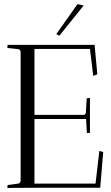

<svg xmlns="http://www.w3.org/2000/svg" viewBox="-20 -920 546 941"><path d="M81.1 -33.2V-666Q79.1 -677.7 68.8 -679.2L16.1 -685.1Q16.1 -688 16.6 -692.9Q17.1 -697.8 17.1 -700.2H444.8L443.8 -696.8L457 -556.2L437 -547.9L420.9 -680.2H148.9V-356.9H388.2Q392.6 -356 396.7 -359.6Q400.9 -363.3 400.9 -369.1L404.8 -438Q407.2 -438 412.8 -439Q418.5 -439.9 420.9 -439.9V-269Q419.9 -269 413.1 -268.6Q406.2 -268.1 405.8 -268.1L401.9 -336.9H148.9V-20H448.2L466.8 -180.2L485.8 -174.8L471.2 0H216.8L16.1 1Q16.1 -1.5 16.6 -6.1Q17.1 -10.7 17.1 -13.2L68.8 -20Q78.6 -21.5 81.1 -33.2ZM359.9 -899.9 390.1 -893.1 271 -745.1 255.9 -752.9Z"/></svg>

Font: Antic Didone
Style: Regular
Weight: 400
Designer: Santiago Orozco
Foundry: Santiago Orozco
Version: Version 2.000